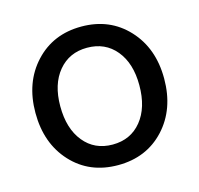

<svg xmlns="http://www.w3.org/2000/svg" viewBox="-83 -603 727 700"><g transform="rotate(-15 281.0 -253.5)"><path d="M523.9 -253.9Q523.9 -138.7 456.1 -65.4Q388.2 7.8 280.8 7.8Q173.3 7.8 105.7 -65.4Q38.1 -138.7 38.1 -253.9Q38.1 -368.7 106 -441.9Q173.8 -515.1 280.8 -515.1Q387.7 -515.1 455.8 -441.9Q523.9 -368.7 523.9 -253.9ZM131.8 -253.9Q131.8 -169.4 172.4 -119.6Q212.9 -69.8 280.8 -69.8Q349.1 -69.8 389.6 -119.6Q430.2 -169.4 430.2 -253.9Q430.2 -336.9 389.6 -386Q349.1 -435.1 280.8 -435.1Q213.4 -435.1 172.6 -386Q131.8 -336.9 131.8 -253.9Z"/></g></svg>

Font: LT Superior Med
Style: Regular
Weight: 500
Designer: Daniel Lyons
Foundry: LyonsType
Version: Version 1.000